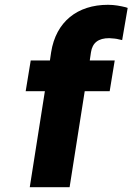

<svg xmlns="http://www.w3.org/2000/svg" viewBox="-20 -780 552 800"><path d="M87 -400H167L104 0H270L333 -400H437L458 -528H354L359 -562C365 -602 390 -621 435 -621C451 -620 465 -619 475 -616L489 -613L512 -747L503 -750C482 -755 458 -760 430 -760C303 -760 213 -690 193 -562L188 -528H108Z"/></svg>

Font: Asimov Pro
Style: UltObl
Weight: 900
Designer: Google
Version: Version 2.000980; 2014